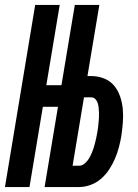

<svg xmlns="http://www.w3.org/2000/svg" viewBox="-36 -755 556 775"><path d="M-16 0 106 -735H205L151 -411H212L266 -735H365L317 -448H332Q359 -448 383.5 -438.5Q408 -429 424 -410Q440 -391 448.5 -366.5Q457 -342 459.5 -316Q462 -290 460 -262.5Q458 -235 454 -208V-207Q450 -184 444 -161Q438 -138 428.5 -115.5Q419 -93 405 -71.5Q391 -50 372 -33.5Q353 -17 329.5 -8.5Q306 0 283 0H144L198 -324H137L83 0ZM257 -86H283Q296 -86 307 -96Q318 -106 325 -118.5Q332 -131 337 -144Q342 -157 345.5 -170Q349 -183 352 -196Q355 -209 357 -222Q359 -232 360 -242Q361 -252 362 -262Q363 -272 363.5 -282Q364 -292 363.5 -302Q363 -312 362 -321.5Q361 -331 358 -340Q355 -349 348.5 -355.5Q342 -362 332 -362H303Z"/></svg>

Font: Iosevka SS04 Semibold Oblique
Style: Regular
Weight: 600
Italic angle: -9°
Monospace: yes
Designer: Belleve Invis
Foundry: Belleve Invis
Version: Version 19.0.0; ttfautohint (v1.8.4)